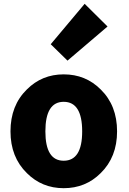

<svg xmlns="http://www.w3.org/2000/svg" viewBox="-20 -973 677 1007"><path d="M121 -65Q35 -149 35 -284Q35 -420 121 -504Q200 -583 314 -583Q429 -583 508 -504Q594 -420 594 -284Q594 -149 508 -65Q429 14 314 14Q200 14 121 -65ZM411 -284Q411 -439 314 -439Q218 -439 218 -284Q218 -130 314 -130Q411 -130 411 -284ZM246 -741 424 -953 544 -834 334 -655Z"/></svg>

Font: Source Han Sans CN Heavy
Style: Bold
Weight: 900
Designer: Ryoko NISHIZUKA (kana & ideographs); Paul D. Hunt (Latin, Greek & Cyrillic); Wenlong ZHANG (bopomofo); Sandoll Communica
Foundry: Adobe Systems Incorporated
Version: Version 1.000;PS 1;hotconv 1.0.78;makeotf.lib2.5.61930